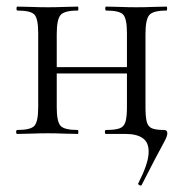

<svg xmlns="http://www.w3.org/2000/svg" viewBox="-20 -406 556 582"><path d="M409.8 154Q408.8 158 403.3 155.5Q397.8 153 399 150Q428.4 92.6 430.4 60Q432.4 27.4 413.9 13.7Q395.4 0 361.6 0H301Q298 0 298 -6Q298 -12 301 -12Q329 -12 342.6 -17Q356.1 -22 360.4 -37Q364.8 -52 364.8 -81V-305Q364.8 -349 353.6 -361.5Q342.4 -374 302 -374Q299 -374 299 -380Q299 -386 302 -386Q320.6 -386 344.7 -385Q368.8 -384 394.4 -384Q418.2 -384 442.2 -385Q466.2 -386 484.6 -386Q486.6 -386 486.6 -380Q486.6 -374 484.6 -374Q443.4 -374 432.2 -360Q421 -346 421 -303V-81Q421 -52 424.8 -37Q428.7 -22 440.6 -17Q452.6 -12 477.2 -12Q487.2 -12 487.2 -2Q487.2 3 484.5 10Q481.8 17 473.6 31.9Q465.4 46.8 450.1 75.8Q434.8 104.8 409.8 154ZM32 0Q29 0 29 -6Q29 -12 32 -12Q73.4 -12 84.6 -25Q95.8 -38 95.8 -81V-305Q95.8 -349 84.6 -361.5Q73.4 -374 33 -374Q30 -374 30 -380Q30 -386 33 -386Q51.6 -386 75.7 -385Q99.8 -384 125.4 -384Q149.2 -384 173.2 -385Q197.2 -386 215.6 -386Q217.6 -386 217.6 -380Q217.6 -374 215.6 -374Q174.4 -374 163.2 -360Q152 -346 152 -303V-81Q152 -38 163.2 -25Q174.4 -12 215.6 -12Q217.6 -12 217.6 -6Q217.6 0 215.6 0Q196.2 0 172.7 -1Q149.2 -2 125.4 -2Q99.7 -2 75.6 -1Q51.5 0 32 0ZM122.4 -183.4V-202.6H391.4V-183.4Z"/></svg>

Font: Cormorant Garamond Light
Style: Regular
Weight: 300
Designer: Christian Thalmann (Catharsis Fonts)
Foundry: Catharsis Fonts
Version: Version 4.001